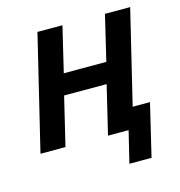

<svg xmlns="http://www.w3.org/2000/svg" viewBox="-101 -612 795 846"><g transform="rotate(-15 297.0 -189.0)"><path d="M386 144 421 0H327L380 -221H186L133 0H19L145 -522H259L210 -316H404L453 -522H568L465 -95H544L487 144Z"/></g></svg>

Font: Ubuntu Sans SemiBold
Style: Italic
Weight: 600
Italic angle: -13.5°
Designer: Dalton Maag Ltd
Foundry: Dalton Maag Ltd
Version: Version 1.006